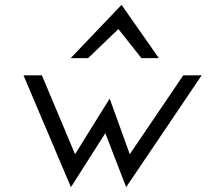

<svg xmlns="http://www.w3.org/2000/svg" viewBox="-20 -762 853 793"><path d="M272 -522H344L469 -642L564 -522H636L482 -742ZM433 -355 290 -125 153 -451H77L273 11L415 -212L501 11L813 -451H737L516 -125Z"/></svg>

Font: Charger
Style: It
Weight: 400
Designer: Jasper
Foundry: Cannot Into Space Fonts
Version: Version 0.98